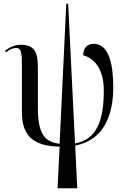

<svg xmlns="http://www.w3.org/2000/svg" viewBox="-20 -780 677 1034"><path d="M290 234H396L385 4C544 -26 590 -168 590 -310C590 -431 568 -544 484 -544C450 -544 428 -521 428 -482C482 -469 539 -415 539 -293C539 -134 503 -28 384 -8L347 -760H337L301 -6C217 -15 184 -64 184 -201V-408C184 -484 177 -539 92 -539C62 -539 33 -527 7 -507L12 -498C34 -516 54 -522 66 -522C95 -522 98 -492 98 -433V-177C98 -40 167 6 301 10Z"/></svg>

Font: Noto Serif Display ExtraCondensed
Style: Regular
Weight: 400
Width: 2
Designer: Monotype Design Team
Foundry: Monotype Imaging Inc.
Version: Version 2.009